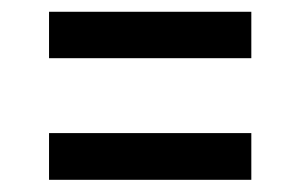

<svg xmlns="http://www.w3.org/2000/svg" viewBox="-20 -489 511 323"><path d="M402.8 -391.1H62.5V-469.2H402.8ZM402.8 -186.5H62.5V-265.1H402.8Z"/></svg>

Font: Franco
Style: Regular
Weight: 400
Designer: Google
Version: Version 1.200311; 2013